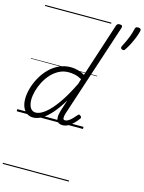

<svg xmlns="http://www.w3.org/2000/svg" viewBox="-207 -1147 1319 1762"><g transform="rotate(15 452.5 -265.5)"><path d="M158 17Q124 17 98.5 -1Q73 -19 59 -52.5Q45 -86 45 -131Q45 -177 59.5 -229.5Q74 -282 102 -333.5Q130 -385 170.5 -427Q211 -469 263 -494Q315 -519 378 -519Q409 -519 444.5 -509.5Q480 -500 509 -482L676 -994Q680 -1006 687 -1010.5Q694 -1015 707 -1015Q724 -1015 729.5 -1008Q735 -1001 731 -989L438 -96Q429 -67 430.5 -50.5Q432 -34 449 -34Q466 -34 483 -45.5Q500 -57 517 -74.5Q534 -92 548 -109Q554 -117 560 -118Q566 -119 573 -113Q583 -106 584.5 -99.5Q586 -93 581 -86Q565 -63 542.5 -39.5Q520 -16 493.5 -0.5Q467 15 437 15Q410 15 394.5 1.5Q379 -12 377.5 -40Q376 -68 388 -109Q397 -136 405.5 -163Q414 -190 423 -216Q375 -136 329 -84Q283 -32 240.5 -7.5Q198 17 158 17ZM101 -136Q101 -106 109 -82.5Q117 -59 132.5 -46Q148 -33 171 -33Q210 -33 260.5 -73Q311 -113 367 -192.5Q423 -272 480 -390L494 -437Q457 -457 426.5 -463Q396 -469 369 -469Q320 -469 278.5 -447.5Q237 -426 204 -390Q171 -354 148 -309.5Q125 -265 113 -220Q101 -175 101 -136ZM787 -797Q777 -801 774.5 -808.5Q772 -816 778 -828Q790 -850 804 -880.5Q818 -911 830 -944Q842 -977 848 -1006Q850 -1017 855.5 -1024Q861 -1031 876 -1031Q894 -1031 900.5 -1024Q907 -1017 905 -1006Q898 -975 883.5 -938.5Q869 -902 851.5 -868Q834 -834 817 -809Q813 -801 806 -797Q799 -793 787 -797ZM0 490H629V500H0ZM0 -20H629V0H0ZM0 -505H629V-500H0ZM0 -1010H629V-1000H0Z"/></g></svg>

Font: Playwrite US Trad Guides
Style: Regular
Weight: 400
Designer: Veronika Burian, José Scaglione
Foundry: TypeTogether
Version: Version 1.003